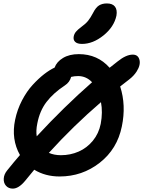

<svg xmlns="http://www.w3.org/2000/svg" viewBox="-20 -1027 841 1128"><path d="M461.9 -769Q434.1 -769 421.6 -781Q409.2 -793 413.1 -813Q416 -828.1 426 -840.3Q436 -852.5 457 -868.2Q483.4 -887.2 497.6 -904.8Q511.7 -922.4 527.8 -953.1Q543.5 -983.9 562.3 -995.4Q581.1 -1006.8 607.9 -1006.8Q641.1 -1006.8 655.5 -988Q669.9 -969.2 664.1 -935.1Q649.9 -868.7 587.9 -818.8Q525.9 -769 461.9 -769ZM55.2 81.1Q30.3 81.1 15.4 64.5Q0.5 47.9 2 22.2Q3.4 -3.4 22.9 -26.9Q62.5 -76.2 97.2 -116.2Q44.9 -209 68.8 -323.2Q81.1 -382.8 109.1 -436.8Q137.2 -490.7 171.9 -528.3Q206.5 -565.9 239 -591.1Q271.5 -616.2 300.8 -629.9Q313 -664.1 350.3 -686.5Q387.7 -709 442.9 -709Q553.2 -709 624 -628.9Q650.4 -650.4 670.9 -666Q720.7 -706.1 759.8 -706.1Q789.6 -706.1 798.3 -679.2Q808.6 -647.5 782.7 -606.9Q766.1 -581.1 738.8 -560.1Q711.9 -539.1 686 -519Q721.7 -408.7 695.8 -284.2Q668.9 -151.4 565.9 -70.8Q462.9 9.8 330.1 9.8Q246.1 9.8 181.2 -29.8L127 36.1Q89.4 81.1 55.2 81.1ZM199.2 -301.8Q190.4 -258.8 195.8 -226.1Q355 -398.4 521 -543.9Q486.3 -580.1 439 -580.1Q416.5 -580.1 397.9 -575.2Q389.6 -543.5 360.8 -524.9Q293.5 -480.5 253.4 -428.2Q213.4 -376 199.2 -301.8ZM571.8 -299.8Q584.5 -367.2 573.2 -426.8Q410.6 -287.1 267.1 -128.9Q298.3 -115.2 337.9 -115.2Q393.6 -115.2 442.1 -136.5Q490.7 -157.7 525.6 -200.2Q560.5 -242.7 571.8 -299.8Z"/></svg>

Font: Shantell Sans Normal
Style: Italic
Weight: 600
Italic angle: -11.31°
Designer: Stephen Nixon, Anya Danilova, Shantell Martin
Foundry: Arrow Type
Version: Version 1.006;[559af2be0]